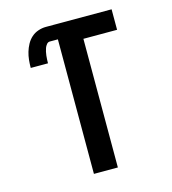

<svg xmlns="http://www.w3.org/2000/svg" viewBox="-109 -825 819 914"><g transform="rotate(-15 300.0 -367.5)"><path d="M241 0V-663H201Q192 -663 185.5 -655Q179 -647 176 -638.5Q173 -630 171 -621Q169 -612 168 -602.5Q167 -593 166.5 -583.5Q166 -574 166 -565H81Q81 -585 83 -604.5Q85 -624 90.5 -642.5Q96 -661 105.5 -678.5Q115 -696 129.5 -709Q144 -722 163 -728.5Q182 -735 201 -735H525V-634H359V0Z"/></g></svg>

Font: Iosevka Aile
Style: Bold
Weight: 700
Designer: Belleve Invis
Foundry: Belleve Invis
Version: Version 28.0.1; ttfautohint (v1.8.4)